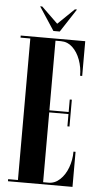

<svg xmlns="http://www.w3.org/2000/svg" viewBox="-58 -883 468 919"><g transform="rotate(5 176.0 -424.0)"><path d="M16.5 0V-10H63.5V-690H16.5V-700H326.5V-533H316.5Q316.5 -573.5 303.2 -609.5Q290 -645.5 266.2 -667.8Q242.5 -690 211 -690H184.5V-355.5H277V-415.5H287V-286.5H277V-345.5H184.5V-10H210Q241 -10 265.2 -32.8Q289.5 -55.5 303 -91.8Q316.5 -128 316.5 -168.5H326.5V0ZM170.5 -735.5 97 -847.5H107L185.5 -771.5L264 -847.5H274L201 -735.5Z"/></g></svg>

Font: Imbue 100pt
Style: Bold
Weight: 700
Designer: Tyler Finck
Foundry: Etcetera Type Company
Version: Version 1.102; ttfautohint (v1.8.3)